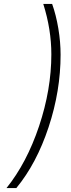

<svg xmlns="http://www.w3.org/2000/svg" viewBox="-20 -762 361 976"><path d="M241 -486Q241 -612 200 -742H245Q265 -686 276.5 -617.5Q288 -549 288 -484Q288 -300 227 -115.5Q166 69 63 194H13Q116 66 178.5 -120.5Q241 -307 241 -486Z"/></svg>

Font: Montserrat Alternates Light
Style: Italic
Weight: 300
Italic angle: -11.3°
Designer: Julieta Ulanovsky
Foundry: Julieta Ulanovsky
Version: Version 7.200